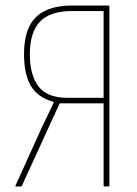

<svg xmlns="http://www.w3.org/2000/svg" viewBox="-20 -675 496 695"><path d="M38 0Q34 0 37 -5L132 -215Q143 -238 154 -260.5Q165 -283 175 -305V-306Q118 -321 92.5 -363Q67 -405 67 -478Q67 -540 86 -579Q105 -618 144 -636.5Q183 -655 242 -655H372Q376 -655 376 -651V-4Q376 0 372 0H358Q355 0 355 -4V-301H196L59 -2Q58 -1 57.5 -0.5Q57 0 55 0ZM224 -321H355V-635H241Q161 -635 124.5 -596.5Q88 -558 88 -478Q88 -404 119 -362.5Q150 -321 224 -321Z"/></svg>

Font: Sofia Sans Condensed Thin
Style: Regular
Weight: 250
Version: Version 4.100